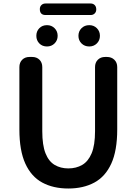

<svg xmlns="http://www.w3.org/2000/svg" viewBox="-20 -1065 780 1099"><path d="M371 14Q285 14 222 -20Q159 -54 125 -128.5Q91 -203 91 -324V-681Q91 -707 107 -723Q123 -739 149 -739H164Q190 -739 206 -723Q222 -707 222 -681V-314Q222 -234 240.5 -187.5Q259 -141 293 -121Q327 -101 371 -101Q416 -101 450.5 -121Q485 -141 504.5 -187.5Q524 -234 524 -314V-681Q524 -707 540 -723Q556 -739 582 -739H592Q618 -739 634.5 -723Q651 -707 651 -681V-324Q651 -203 617 -128.5Q583 -54 520 -20Q457 14 371 14ZM249 -799Q222 -799 205 -816.5Q188 -834 188 -860Q188 -886 205 -903.5Q222 -921 249 -921Q275 -921 292.5 -903.5Q310 -886 310 -860Q310 -834 292.5 -816.5Q275 -799 249 -799ZM241 -979Q208 -979 208 -1013Q208 -1027 217 -1036Q226 -1045 241 -1045H499Q513 -1045 522 -1036Q531 -1027 531 -1011Q531 -997 522 -988Q513 -979 499 -979ZM491 -799Q464 -799 446.5 -816.5Q429 -834 429 -860Q429 -886 446.5 -903.5Q464 -921 491 -921Q517 -921 534.5 -903.5Q552 -886 552 -860Q552 -834 534.5 -816.5Q517 -799 491 -799Z"/></svg>

Font: Chiron GoRound TC SB
Style: Regular
Weight: 500
Designer: Ryoko NISHIZUKA 西塚涼子 (kana, bopomofo & ideographs); Paul D. Hunt (Latin, Greek & Cyrillic); Sandoll Communications 산돌커뮤니
Foundry: Adobe
Version: Version 1.000;hotconv 1.1.1;makeotfexe 2.6.0